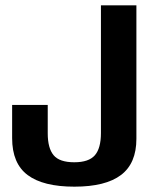

<svg xmlns="http://www.w3.org/2000/svg" viewBox="-20 -695 583 720"><path d="M259 5Q376 5 433.8 -38.8Q491.5 -82.5 491.5 -174.5V-675H358.5V-196Q358.5 -139 335.8 -112.8Q313 -86.5 258.5 -86.5Q203 -86.5 181 -113Q159 -139.5 159 -195V-301.5H25.5V-177Q25.5 -82 83.8 -38.5Q142 5 259 5Z"/></svg>

Font: Anybody SemiCondensed SemiBold
Style: Regular
Weight: 600
Width: 4
Version: Version 1.113;gftools[0.9.25]